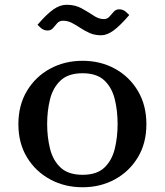

<svg xmlns="http://www.w3.org/2000/svg" viewBox="-20 -770 691 805"><path d="M593.8 -249Q593.8 -169.4 557.9 -110.1Q522 -50.8 461.4 -17.8Q400.9 15.1 326.2 15.1Q251 15.1 189.9 -18.1Q128.9 -51.3 93 -110.6Q57.1 -169.9 57.1 -249Q57.1 -329.1 93 -388.9Q128.9 -448.7 189.9 -481.9Q251 -515.1 326.2 -515.1Q401.4 -515.1 461.9 -481.9Q522.5 -448.7 558.1 -388.9Q593.8 -329.1 593.8 -249ZM177.7 -250Q177.7 -194.8 189.9 -146Q202.1 -97.2 234.4 -67.1Q266.6 -37.1 326.2 -37.1Q385.7 -37.1 417.5 -67.1Q449.2 -97.2 461.2 -146Q473.1 -194.8 473.1 -250Q473.1 -305.7 461.2 -354.2Q449.2 -402.8 417.5 -432.9Q385.7 -462.9 326.2 -462.9Q266.6 -462.9 234.4 -432.9Q202.1 -402.8 189.9 -354.2Q177.7 -305.7 177.7 -250ZM415 -689.9Q429.7 -689.9 438.7 -700.2Q447.8 -710.4 456.8 -720.7Q465.8 -731 480 -731Q496.6 -731 509.3 -719Q522 -707 522 -707Q483.9 -662.6 456.3 -642.3Q428.7 -622.1 404.3 -622.1Q377.4 -622.1 356.4 -631.3Q335.4 -640.6 317.4 -652.6Q299.3 -664.6 281.7 -673.8Q264.2 -683.1 244.1 -683.1Q229 -683.1 220 -672.9Q210.9 -662.6 202.4 -652.3Q193.8 -642.1 179.2 -642.1Q162.6 -642.1 149.9 -654.1Q137.2 -666 137.2 -666Q175.3 -710.4 203.4 -730.2Q231.4 -750 259.3 -750Q294.9 -750 322 -735.1Q349.1 -720.2 371.6 -705.1Q394 -689.9 415 -689.9Z"/></svg>

Font: Artifika
Style: Regular
Weight: 400
Designer: Yulya Zhdanova, Ivan Petrov | Cyreal.org
Foundry: Cyreal.org
Version: Version 1.102; ttfautohint (v1.8.4.7-5d5b)